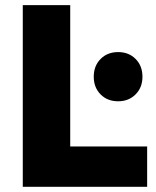

<svg xmlns="http://www.w3.org/2000/svg" viewBox="-20 -721 603 741"><path d="M67.9 -701.2H251V-155.8H547.9V0H67.9ZM436 -520Q477.1 -520 503.4 -493.4Q529.8 -466.8 529.8 -424.8Q529.8 -383.3 503.2 -356.7Q476.6 -330.1 436 -330.1Q394.5 -330.1 368.2 -356.7Q341.8 -383.3 341.8 -424.8Q341.8 -466.8 368.2 -493.4Q394.5 -520 436 -520Z"/></svg>

Font: Montserrat-Arabic
Style: Bold
Weight: 700
Designer: Mohamed Gaber
Foundry: Kief Type Foundry
Version: Version 5.008;PS 005.008;hotconv 1.0.88;makeotf.lib2.5.64775